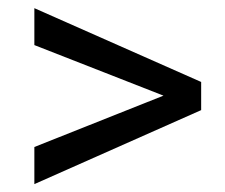

<svg xmlns="http://www.w3.org/2000/svg" viewBox="-20 -557 563 480"><path d="M482.9 -352.1V-295.9V-281.7L65.9 -96.7V-189.5L388.7 -317.9L65.9 -444.3V-536.6Z"/></svg>

Font: Heebo
Style: Regular
Weight: 400
Designer: Oded Ezer
Foundry: Meir Sadan
Version: Version 2.001; ttfautohint (v1.5.14-ce02) -l 8 -r 50 -G 200 